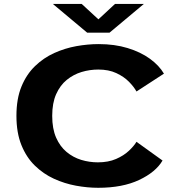

<svg xmlns="http://www.w3.org/2000/svg" viewBox="-20 -926 915 958"><path d="M470 11Q416 11 359 0.5Q302 -10 249 -34.2Q196 -58.5 153.8 -99.8Q111.5 -141 86.8 -202.2Q62 -263.5 62 -348Q62 -433 87 -494Q112 -555 154.8 -596.2Q197.5 -637.5 250.8 -661.5Q304 -685.5 361.2 -695.8Q418.5 -706 472.5 -706Q552 -706 616.8 -686.2Q681.5 -666.5 727.8 -633Q774 -599.5 798 -558.5L661 -469.5Q648.5 -492.5 623.5 -518Q598.5 -543.5 560.5 -561.2Q522.5 -579 470.5 -579Q428 -579 387.2 -566.8Q346.5 -554.5 313.2 -527.5Q280 -500.5 260.2 -456.2Q240.5 -412 240.5 -348Q240.5 -283.5 260 -239.2Q279.5 -195 312.2 -167.8Q345 -140.5 385.5 -128.2Q426 -116 468 -116Q520.5 -116 559 -132.8Q597.5 -149.5 623 -173.5Q648.5 -197.5 661 -218.5L791 -125Q757 -67 674 -28Q591 11 470 11ZM243.5 -906.5H387.5L471 -829.5L554 -906.5H698L526.5 -763H415Z"/></svg>

Font: Trispace SemiExpanded
Style: Bold
Weight: 700
Width: 6
Designer: Tyler Finck
Foundry: Etcetera Type Company
Version: Version 1.210; ttfautohint (v1.8.3)